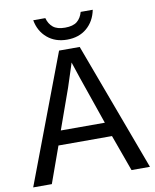

<svg xmlns="http://www.w3.org/2000/svg" viewBox="-91 -902 782 971"><g transform="rotate(-10 300.0 -416.5)"><path d="M504.9 0 437.5 -186.5H162.6L95.7 0H0L249 -658.7H355L599.6 0ZM300.8 -588.4 294.9 -569.3 261.2 -465.8 187.5 -259.3H413.6L329.1 -503.4ZM299.3 -706.1Q238.8 -706.1 198 -740.7Q157.2 -775.4 147 -832.5H209Q217.3 -801.8 238.3 -784.7Q259.3 -767.6 299.3 -767.6Q340.8 -767.6 361.6 -784.7Q382.3 -801.8 390.6 -832.5H452.6Q440.9 -774.4 400.6 -740.2Q360.4 -706.1 299.3 -706.1Z"/></g></svg>

Font: Liberation Mono
Style: Regular
Weight: 400
Monospace: yes
Designer: Steve Matteson
Foundry: Ascender Corporation
Version: Version 2.1.5